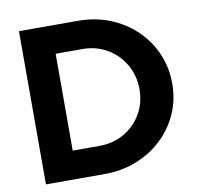

<svg xmlns="http://www.w3.org/2000/svg" viewBox="-78 -782 895 864"><g transform="rotate(-10 369.0 -350.0)"><path d="M208.4 -128.7H330.4Q393 -128.7 443.5 -157.7Q494 -186.8 523.1 -236.7Q552.2 -286.5 552.2 -348.6Q552.2 -411.4 522.9 -461.9Q493.7 -512.4 443.4 -541.9Q393.2 -571.3 330.5 -571.3H208.4ZM63.4 0V-700H332.3Q410.9 -700 477.9 -673.3Q544.9 -646.6 595.1 -598.9Q645.3 -551.1 673.5 -487.1Q701.8 -423.1 701.8 -348.9Q701.8 -274.7 673.7 -211.4Q645.6 -148.1 595.4 -100.8Q545.2 -53.4 478 -26.7Q410.9 0 332.3 0Z"/></g></svg>

Font: Red Hat Display VF
Style: Regular
Weight: 300
Designer: Pentagram, MCKL
Foundry: Pentagram, MCKL
Version: Version 1.023